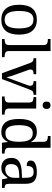

<svg xmlns="http://www.w3.org/2000/svg" viewBox="1076 -1876 810 3003"><g transform="rotate(90 1481.5 -375.0)"><path d="M287 10Q179 10 117 -59Q55 -128 55 -269Q55 -409 114.5 -477.5Q174 -546 290 -546Q398 -546 460 -477.5Q522 -409 522 -269Q522 -128 462.5 -59Q403 10 287 10ZM289 -42Q364 -42 394.5 -99.5Q425 -157 425 -269Q425 -381 394 -437Q363 -493 288 -493Q213 -493 182.5 -437Q152 -381 152 -269Q152 -157 183 -99.5Q214 -42 289 -42Z M590 0V-42H603Q637 -42 661 -54.5Q685 -67 685 -114V-650Q685 -694 660.5 -706Q636 -718 603 -718H590V-760H779V-114Q779 -67 803 -54.5Q827 -42 861 -42H874V0Z M965 -441Q954 -473 938.5 -483.5Q923 -494 891 -494V-536H1141V-494H1128Q1068 -494 1068 -446Q1068 -438 1070 -429Q1072 -420 1076 -409L1144 -220Q1158 -183 1171 -139.5Q1184 -96 1191 -70Q1196 -91 1212 -131Q1228 -171 1241 -207L1313 -402Q1322 -426 1322 -445Q1322 -494 1256 -494H1249V-536H1463V-494H1451Q1422 -494 1407.5 -479Q1393 -464 1375 -416L1217 0H1126Z M1627 -636Q1603 -636 1586.5 -650Q1570 -664 1570 -698Q1570 -733 1586.5 -746.5Q1603 -760 1627 -760Q1650 -760 1667 -746.5Q1684 -733 1684 -698Q1684 -664 1667 -650Q1650 -636 1627 -636ZM1489 0V-42H1502Q1535 -42 1559.5 -53.5Q1584 -65 1584 -109V-426Q1584 -470 1559.5 -482Q1535 -494 1502 -494H1499V-536H1678V-114Q1678 -67 1702 -54.5Q1726 -42 1760 -42H1773V0Z M2045 10Q1946 10 1893.5 -56.5Q1841 -123 1841 -267Q1841 -412 1893.5 -479Q1946 -546 2045 -546Q2103 -546 2139.5 -521.5Q2176 -497 2198 -458H2204Q2201 -483 2199.5 -513.5Q2198 -544 2198 -568V-650Q2198 -694 2173.5 -706Q2149 -718 2116 -718H2108V-760H2292V-110Q2292 -66 2316.5 -54Q2341 -42 2374 -42H2382V0H2213L2202 -90H2198Q2176 -44 2140 -17Q2104 10 2045 10ZM2062 -54Q2140 -54 2169 -106.5Q2198 -159 2198 -267Q2198 -371 2169 -426.5Q2140 -482 2061 -482Q1995 -482 1966.5 -426.5Q1938 -371 1938 -266Q1938 -160 1966.5 -107Q1995 -54 2062 -54Z M2605 10Q2538 10 2494 -29Q2450 -68 2450 -150Q2450 -230 2506.5 -268Q2563 -306 2678 -310L2761 -313V-373Q2761 -409 2755 -436.5Q2749 -464 2729 -480Q2709 -496 2668 -496Q2630 -496 2610 -482Q2590 -468 2583.5 -443.5Q2577 -419 2577 -387Q2535 -387 2513.5 -401.5Q2492 -416 2492 -450Q2492 -485 2516.5 -506Q2541 -527 2582 -536.5Q2623 -546 2672 -546Q2764 -546 2809.5 -507Q2855 -468 2855 -373V-114Q2855 -72 2869 -57Q2883 -42 2917 -42H2920V0H2785L2769 -86H2761Q2740 -58 2720 -36.5Q2700 -15 2673.5 -2.5Q2647 10 2605 10ZM2628 -52Q2689 -52 2725 -89.5Q2761 -127 2761 -191V-272L2697 -269Q2612 -265 2579.5 -234.5Q2547 -204 2547 -145Q2547 -52 2628 -52Z"/></g></svg>

Font: Noto Serif Ahom
Style: Regular
Weight: 400
Designer: Monotype Design Team
Foundry: Monotype Imaging Inc.
Version: Version 2.007; ttfautohint (v1.8.4.7-5d5b)